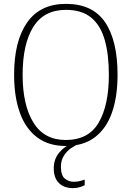

<svg xmlns="http://www.w3.org/2000/svg" viewBox="-20 -745 682 993"><path d="M320 10Q231 10 171.5 -35Q112 -80 82.5 -162.5Q53 -245 53 -359Q53 -533 120.5 -629Q188 -725 321 -725Q459 -725 523.5 -630Q588 -535 588 -358Q588 -245 559 -162.5Q530 -80 470.5 -35Q411 10 320 10ZM320 -21Q438 -21 490.5 -111Q543 -201 543 -358Q543 -464 521.5 -539Q500 -614 451.5 -654Q403 -694 321 -694Q207 -694 152 -605.5Q97 -517 97 -358Q97 -202 152.5 -111.5Q208 -21 320 -21ZM358 228Q311 228 284.5 201.5Q258 175 258 125Q258 78 286.5 44Q315 10 348 0H387Q368 7 346.5 22Q325 37 310 61Q295 85 295 117Q295 161 314.5 178Q334 195 361 195Q376 195 388 192.5Q400 190 418 184V213Q388 228 358 228Z"/></svg>

Font: Noto Serif SemiCondensed ExtraLight
Style: Regular
Weight: 200
Width: 4
Designer: Monotype Design Team
Foundry: Monotype Imaging Inc.
Version: Version 2.014